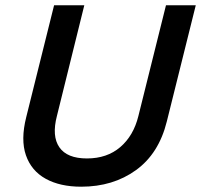

<svg xmlns="http://www.w3.org/2000/svg" viewBox="-20 -695 759 725"><path d="M286.7 10Q206.7 10 152.5 -20Q98.3 -50 77.9 -108.8Q57.5 -167.5 79.2 -253.3L184.2 -675H298.3L195 -257.5Q175 -180.8 204.2 -138.8Q233.3 -96.7 308.3 -96.7Q384.2 -96.7 434.2 -139.6Q484.2 -182.5 502.5 -256.7L606.7 -675H719.2L610 -236.7Q580 -115 493.3 -52.5Q406.7 10 286.7 10Z"/></svg>

Font: Funnel Sans Medium
Style: Italic
Weight: 500
Italic angle: -14.036°
Version: Version 1.000; Beta; Release 5; Build 24; ttfautohint (v1.8.